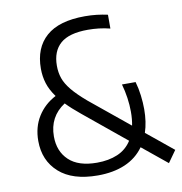

<svg xmlns="http://www.w3.org/2000/svg" viewBox="-84 -827 868 915"><g transform="rotate(-10 350.0 -369.5)"><path d="M317 9Q194.5 9 129.8 -49Q65 -107 65 -202Q65 -269 96.5 -319.5Q128 -370 183.5 -399Q158 -434 147.5 -467.8Q137 -501.5 137 -539Q137 -639.5 199 -694.2Q261 -749 386.5 -749Q416.5 -749 444 -745.8Q471.5 -742.5 496.5 -737V-670Q469 -677 442.5 -680Q416 -683 389.5 -683Q298 -683 256.2 -646.2Q214.5 -609.5 214.5 -539.5Q214.5 -506.5 224.2 -478.5Q234 -450.5 258.8 -420.2Q283.5 -390 328.5 -351.5L518 -196.5Q524 -226.5 524 -263Q524 -295 519 -330Q514 -365 504.5 -398H570.5Q580 -365 584.2 -330.2Q588.5 -295.5 588.5 -264Q588.5 -201.5 572 -152L700.5 -47L660 10L540 -88Q505.5 -39.5 448.8 -15.2Q392 9 317 9ZM142 -210Q142 -138 187.8 -94.8Q233.5 -51.5 323.5 -51.5Q380 -51.5 423 -69.8Q466 -88 491.5 -128L288 -295Q247.5 -328 220 -356.5Q142 -305.5 142 -210Z"/></g></svg>

Font: Encode Sans Semi Condensed
Style: Regular
Weight: 400
Width: 4
Designer: Multiple Designers
Foundry: Impallari Type
Version: Version 3.000; ttfautohint (v1.8.3) -l 8 -r 50 -G 200 -x 14 